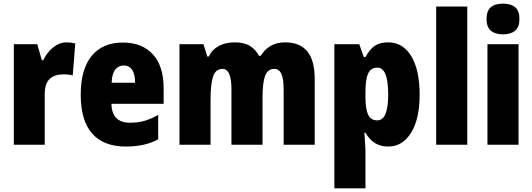

<svg xmlns="http://www.w3.org/2000/svg" viewBox="-20 -796 2928 1056"><path d="M345 -563Q369 -563 394 -557L380 -381Q370 -384 357.5 -385.5Q345 -387 326 -387Q281 -387 253.5 -362Q226 -337 226 -276V0H56V-553H185L210 -465H218Q229 -489 248 -511.5Q267 -534 292 -548.5Q317 -563 345 -563Z M656 -562Q761 -562 820.5 -497.5Q880 -433 880 -310V-225H593Q595 -121 695 -121Q738 -121 773.5 -131Q809 -141 850 -164V-30Q779 10 672 10Q550 10 487 -61.5Q424 -133 424 -274Q424 -416 484.5 -489Q545 -562 656 -562ZM661 -436Q633 -436 614.5 -414Q596 -392 594 -341H723Q723 -389 706.5 -412.5Q690 -436 661 -436Z M1549 -563Q1629 -563 1670 -513.5Q1711 -464 1711 -360V0H1540V-305Q1540 -363 1527.5 -390Q1515 -417 1489 -417Q1452 -417 1438 -379Q1424 -341 1424 -262V0H1253V-305Q1253 -417 1204 -417Q1166 -417 1152 -375.5Q1138 -334 1138 -246V0H967V-553H1099L1120 -485H1128Q1145 -522 1182 -542.5Q1219 -563 1271 -563Q1324 -563 1356 -542.5Q1388 -522 1404 -489H1414Q1435 -524 1468.5 -543.5Q1502 -563 1549 -563Z M2115 -563Q2196 -563 2242 -487Q2288 -411 2288 -276Q2288 -140 2240.5 -65Q2193 10 2116 10Q2072 10 2041.5 -9.5Q2011 -29 1990 -66H1984Q1986 -34 1988 -9Q1990 16 1990 36V240H1819V-553H1956L1981 -482H1990Q2015 -528 2043.5 -545.5Q2072 -563 2115 -563ZM2055 -424Q2020 -424 2005 -392Q1990 -360 1990 -290V-263Q1990 -197 2004.5 -165.5Q2019 -134 2055 -134Q2115 -134 2115 -275Q2115 -352 2100 -388Q2085 -424 2055 -424Z M2550 0H2379V-760H2550Z M2746 -776Q2790 -776 2813.5 -756Q2837 -736 2837 -691Q2837 -647 2813 -627Q2789 -607 2746 -607Q2704 -607 2680 -627Q2656 -647 2656 -691Q2656 -736 2679 -756Q2702 -776 2746 -776ZM2832 -553V0H2661V-553Z"/></svg>

Font: Noto Sans Lao UI Cond Blk
Style: Regular
Weight: 900
Width: 3
Designer: Monotype Design Team
Foundry: Monotype Imaging Inc.
Version: Version 2.000; ttfautohint (v1.8.4.7-5d5b)